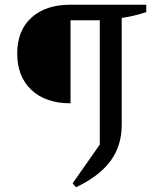

<svg xmlns="http://www.w3.org/2000/svg" viewBox="-20 -673 676 814"><path d="M302 121 288 104 403 -60V-653H600V-622Q574 -613 549 -607Q524 -601 496 -597V-144Q496 -55 448.5 9.5Q401 74 302 121ZM279 -235Q174 -235 113.5 -291.5Q53 -348 53 -446Q53 -543 113 -598Q173 -653 279 -653ZM269 -587 279 -653H450V-587Z"/></svg>

Font: Piazzolla 24pt Medium
Style: Regular
Weight: 500
Designer: Juan Pablo del Peral
Foundry: Huerta Tipografica
Version: Version 2.005